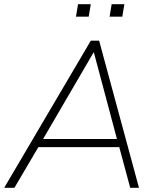

<svg xmlns="http://www.w3.org/2000/svg" viewBox="-23 -900 759 920"><path d="M-3 0 412 -705H452L643 0H601L546 -204L570 -195H134L166 -204L46 0ZM425 -648 180 -228 157 -234H559L539 -228L427 -648ZM502 -820 512 -880H573L563 -820ZM341 -820 351 -880H412L402 -820Z"/></svg>

Font: Nunito Sans 12pt ExtraLight
Style: Italic
Weight: 200
Italic angle: -9°
Designer: Vernon Adams
Foundry: Vernon Adams
Version: Version 3.101;gftools[0.9.27]